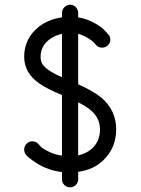

<svg xmlns="http://www.w3.org/2000/svg" viewBox="-20 -740 600 818"><path d="M278 -720Q293 -720 303 -709.5Q313 -699 313 -685V-684V-666Q350 -660 382.5 -642Q415 -624 428 -608L442 -593Q450 -583 450 -571Q450 -557 439.5 -547Q429 -537 415 -537Q397 -537 387 -551Q384 -555 378.5 -560.5Q373 -566 354 -578Q335 -590 313 -596V-381Q378 -352 413 -323Q475 -269 475 -189Q475 -111 422 -59Q380 -17 313 -8V23V24Q313 38 303 48Q293 58 278.5 58Q264 58 254 48Q244 38 244 24V23V-7Q216 -10 190 -19Q164 -28 147 -38Q130 -48 116.5 -58Q103 -68 97 -74L91 -80Q83 -90 83 -103Q83 -117 93 -127.5Q103 -138 117 -138Q134 -138 145 -125Q148 -121 155 -114Q162 -107 187.5 -94Q213 -81 244 -77V-335Q179 -362 148 -384Q83 -429 83 -498Q83 -575 144 -625Q186 -658 244 -666Q244 -684 244 -684V-685Q244 -699 254 -709Q264 -719 278 -720ZM244 -596Q210 -588 188 -570Q153 -542 153 -498Q153 -479 161 -466.5Q169 -454 188 -441Q206 -428 244 -411ZM313 -304V-78Q350 -86 374 -109Q406 -140 406 -189Q406 -237 367 -270Q349 -286 313 -304Z"/></svg>

Font: Brass Mono
Style: Regular
Weight: 400
Monospace: yes
Version: Version 1.100; ttfautohint (v1.8.3) -l 8 -r 50 -G 200 -x 14 